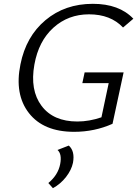

<svg xmlns="http://www.w3.org/2000/svg" viewBox="-20 -684 719 1005"><path d="M411 -249 423 -305H627L569 -36Q475 6 368 6Q208 6 131.5 -92Q55 -190 87 -347Q116 -493 218 -578.5Q320 -664 466 -664Q604 -664 678 -586L624 -540Q559 -609 446 -609Q337 -609 259.5 -539Q182 -469 160 -346Q136 -212 197.5 -130Q259 -48 385 -48Q447 -48 511 -70L549 -249ZM340 78Q373 107 362 168Q354 206 325.5 242.5Q297 279 257 301L233 274Q284 232 295 175Q305 122 281 101Z"/></svg>

Font: EauTestInfant
Style: Italic
Weight: 400
Italic angle: -12°
Designer: Christian Thalmann (Catharsis Fonts)
Version: Version 0.001;PS 000.001;hotconv 1.0.88;makeotf.lib2.5.64775